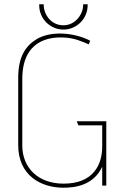

<svg xmlns="http://www.w3.org/2000/svg" viewBox="-20 -866 577 896"><path d="M389 -846H368V-841C368 -803 334 -748 276 -748C215 -748 184 -803 184 -841V-846H163V-841C163 -779 214 -728 276 -728C338 -728 389 -779 389 -841ZM476 0V-300H338L346 -281H457V-182C457 -98 416 -9 277 -9C156 -9 84 -85 84 -187V-497C84 -680 213 -694 277 -691C326 -689 362 -673 394 -659L401 -676C323 -716 217 -722 152 -684C99 -652 65 -601 65 -503V-189C65 -47 171 10 276 10C329 10 416 0 457 -88V0Z"/></svg>

Font: Advent Pro
Style: Thin
Weight: 100
Designer: Andreas Kalpakidis
Foundry: Andreas Kalpakidis
Version: Version 2.002 2007